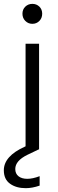

<svg xmlns="http://www.w3.org/2000/svg" viewBox="-52 -772 301 992"><path d="M152.8 187Q114.3 200.2 81.1 200.2Q31.7 200.2 -0.2 177.2Q-32.2 154.3 -32.2 107.9Q-32.2 34.7 76.2 -14.2L80.1 -16.1V-545.9H149.9V0H147.9L89.8 27.8Q26.9 58.6 26.9 101.1Q26.9 125.5 43.7 138.7Q60.5 151.9 88.9 151.9Q117.2 151.9 152.8 138.2ZM78.9 -663.8Q64 -678.7 64 -701.2Q64 -723.6 78.9 -737.8Q93.8 -752 115.2 -752Q136.7 -752 151.4 -737.8Q166 -723.6 166 -701.2Q166 -678.7 151.4 -663.8Q136.7 -648.9 115.2 -648.9Q93.8 -648.9 78.9 -663.8Z"/></svg>

Font: PoppinsZ Light
Style: Regular
Weight: 300
Designer: Ninad Kale (Devanagari), Jonny Pinhorn (Latin)
Foundry: Indian Type Foundry
Version: Version 3.002;FEAKit 1.0